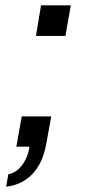

<svg xmlns="http://www.w3.org/2000/svg" viewBox="-20 -547 328 716"><path d="M3 149 11 103Q32 99 48 84.5Q64 70 75 48.5Q86 27 90 0H41L61 -113H171L153 -13Q145 32 129 62Q113 92 92 110.5Q71 129 48 138Q25 147 3 149ZM114 -413 133 -527H244L224 -413Z"/></svg>

Font: Archivo SemiExpanded
Style: Italic
Weight: 400
Width: 6
Italic angle: -10°
Designer: Hector Gatti
Foundry: Omnibus-Type
Version: Version 2.001